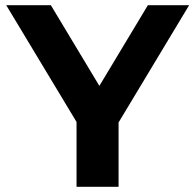

<svg xmlns="http://www.w3.org/2000/svg" viewBox="-20 -720 752 740"><path d="M437 -248V0H275V-250L4 -700H176L363 -389L550 -700H709Z"/></svg>

Font: CMG Sans
Style: Bold
Weight: 700
Designer: Julieta Ulanovsky
Foundry: Julieta Ulanovsky
Version: Version 7.200